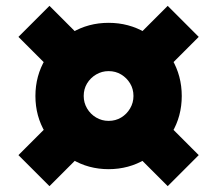

<svg xmlns="http://www.w3.org/2000/svg" viewBox="-20 -693 742 656"><path d="M351 -115Q282 -115 225.5 -149Q169 -183 135 -239.5Q101 -296 101 -365Q101 -434 135 -491Q169 -548 225.5 -581.5Q282 -615 351 -615Q420 -615 477 -581.5Q534 -548 567.5 -491Q601 -434 601 -365Q601 -296 567.5 -239.5Q534 -183 477 -149Q420 -115 351 -115ZM351 -280Q375 -280 394 -291.5Q413 -303 424.5 -322.5Q436 -342 436 -365Q436 -389 424.5 -408Q413 -427 394 -438.5Q375 -450 351 -450Q328 -450 308.5 -438.5Q289 -427 277.5 -408Q266 -389 266 -365Q266 -342 277.5 -322.5Q289 -303 308.5 -291.5Q328 -280 351 -280ZM149 -57 43 -163 172 -292 278 -186ZM553 -57 424 -186 530 -292 659 -163ZM172 -438 43 -567 149 -673 278 -544ZM530 -438 424 -544 553 -673 659 -567Z"/></svg>

Font: M PLUS 2 Thin Black
Style: Regular
Weight: 900
Version: Version 1.001